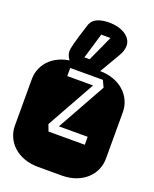

<svg xmlns="http://www.w3.org/2000/svg" viewBox="-175 -1058 927 1154"><g transform="rotate(20 289.0 -481.0)"><path d="M432.1 -272H248L420.9 -582L400.9 -625H191.9V-573.2H356.9L184.1 -263.2L200.2 -221.2H432.1ZM364.3 -668.9Q413.6 -668.9 453.6 -654.3Q493.7 -639.6 521.7 -614.3Q549.8 -588.9 564.9 -554.9Q580.1 -521 580.1 -482.9V-186Q580.1 -147.9 564.9 -114Q549.8 -80.1 521.7 -54.7Q493.7 -29.3 453.6 -14.6Q413.6 0 364.3 0H213.9Q164.6 0 124.5 -14.6Q84.5 -29.3 56.4 -54.7Q28.3 -80.1 13.2 -114Q-2 -147.9 -2 -186V-482.9Q-2 -521 13.2 -554.9Q28.3 -588.9 56.4 -614.3Q84.5 -639.6 124.5 -654.3Q164.6 -668.9 213.9 -668.9ZM211.9 -637.2Q200.7 -642.1 189.9 -650.1Q179.2 -658.2 170.9 -668.9Q162.6 -679.7 157.7 -692.6Q152.8 -705.6 152.8 -720.2Q152.8 -725.1 154.3 -735.4Q155.8 -745.6 161.1 -766.4Q166.5 -787.1 176.5 -820.8Q186.5 -854.5 203.6 -906.7Q209.5 -921.9 220.7 -932.6Q231.9 -943.4 247.3 -949.7Q262.7 -956.1 281.5 -959Q300.3 -961.9 320.8 -961.9Q348.1 -961.9 374 -955.6Q399.9 -949.2 420.2 -936.8Q440.4 -924.3 452.6 -906Q464.8 -887.7 464.8 -863.8Q464.4 -850.1 459.7 -833.7Q455.1 -817.4 443.8 -798.8L366.7 -667Q360.8 -657.2 356 -649.9Q351.1 -642.6 345.7 -637.2ZM357.9 -877H298.8L250 -713.9H283.7Z"/></g></svg>

Font: Monofett
Style: Regular
Weight: 400
Designer: vernon adams
Foundry: vernon adams
Version: Version 1.000